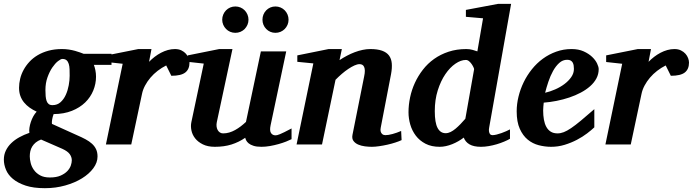

<svg xmlns="http://www.w3.org/2000/svg" viewBox="-51 -757 3630 1006"><path d="M325.2 83Q325.2 65.9 314.5 50.8Q303.7 35.6 275.9 22.9L164.1 -25.9Q147.5 -19.5 136.2 -10.3Q125 -1 117.9 10.5Q110.8 22 107.9 35.2Q105 48.3 105 62Q105 78.1 109.9 97.4Q114.7 116.7 126.7 133.5Q138.7 150.4 158.9 161.6Q179.2 172.9 210 172.9Q244.1 172.9 266.4 163.1Q288.6 153.3 301.8 139.4Q314.9 125.5 320.1 110.1Q325.2 94.7 325.2 83ZM314 -359.9Q314 -377.4 313.5 -393.6Q313 -409.7 309.3 -421.9Q305.7 -434.1 297.9 -441.2Q290 -448.2 275.9 -448.2Q267.6 -448.2 252.7 -436.5Q237.8 -424.8 223.1 -403.3Q208.5 -381.8 197.8 -351.8Q187 -321.8 187 -285.2Q187 -267.6 188.2 -253.2Q189.5 -238.8 193.1 -228.3Q196.8 -217.8 204.1 -211.9Q211.4 -206.1 224.1 -206.1Q249 -206.1 266.1 -221.4Q283.2 -236.8 293.7 -260Q304.2 -283.2 309.1 -310.1Q314 -336.9 314 -359.9ZM440.9 -417Q445.3 -405.8 448.7 -389.4Q452.1 -373 452.1 -355Q452.1 -317.9 437.7 -282.7Q423.3 -247.6 395.3 -220.2Q367.2 -192.9 325.7 -176.3Q284.2 -159.7 230 -159.2Q224.6 -145 222.2 -130.6Q219.7 -116.2 221.2 -107.9L354 -47.9Q377.9 -37.6 397.5 -27.1Q417 -16.6 430.9 -3.9Q444.8 8.8 452.4 24.9Q460 41 460 63Q460 94.7 438 124.5Q416 154.3 378.4 177.5Q340.8 200.7 290.8 214.8Q240.7 229 184.1 229Q124.5 229 83.7 215.6Q43 202.1 17.3 180.9Q-8.3 159.7 -19.5 132.8Q-30.8 106 -30.8 79.1Q-30.8 53.7 -20.5 32.2Q-10.3 10.7 7.8 -6.8Q25.9 -24.4 50.3 -37.8Q74.7 -51.3 103 -61Q101.1 -72.8 103.3 -87.6Q105.5 -102.5 110.6 -117.9Q115.7 -133.3 123.5 -147.5Q131.3 -161.6 141.1 -171.9Q121.1 -181.2 104.2 -193.1Q87.4 -205.1 75 -220.2Q62.5 -235.4 55.7 -254.4Q48.8 -273.4 48.8 -296.9Q48.8 -320.3 54.7 -344.5Q60.5 -368.7 72.8 -391.1Q85 -413.6 103.3 -433.3Q121.6 -453.1 146.7 -468Q171.9 -482.9 203.6 -491.5Q235.4 -500 273.9 -500Q293 -500 310.3 -497.3Q327.6 -494.6 342.3 -490.5Q356.9 -486.3 368.4 -482.2Q379.9 -478 387.2 -475.1H533.2V-417Z M941.9 -429.2Q941.9 -394.5 919.9 -377.2Q897.9 -359.9 846.7 -359.9L819.8 -414.1Q796.4 -402.3 775.1 -386Q753.9 -369.6 737.3 -350.1Q720.7 -330.6 709 -308.6Q697.3 -286.6 692.9 -264.2L636.7 0H503.9L591.8 -422.9L507.8 -432.1V-466.8L673.8 -500H742.7L730 -433.1Q743.2 -446.8 759 -459Q774.9 -471.2 792.5 -480.5Q810.1 -489.7 828.6 -494.9Q847.2 -500 865.7 -500Q885.3 -500 899.7 -492.9Q914.1 -485.8 923.3 -475.3Q932.6 -464.8 937.3 -452.4Q941.9 -439.9 941.9 -429.2Z M1476.6 -27.8Q1466.3 -22.5 1448.5 -15.4Q1430.7 -8.3 1408.9 -2.2Q1387.2 3.9 1363.8 8.1Q1340.3 12.2 1318.8 12.2Q1293 12.2 1276.9 6.8Q1260.7 1.5 1251.7 -6.1Q1242.7 -13.7 1238.8 -21.7Q1234.9 -29.8 1233.9 -35.2Q1200.7 -12.2 1162.1 0Q1123.5 12.2 1074.7 12.2Q1037.6 12.2 1012 -0.5Q986.3 -13.2 971.4 -32.2Q956.5 -51.3 951.9 -74Q947.3 -96.7 951.7 -117.2L1016.6 -423.8L932.6 -433.1V-466.8L1097.7 -500H1167L1085 -117.2Q1082.5 -105.5 1083.7 -94.7Q1085 -84 1089.4 -75.9Q1093.8 -67.9 1101.1 -63Q1108.4 -58.1 1117.7 -58.1Q1134.3 -58.1 1150.1 -62.7Q1166 -67.4 1180.9 -75.7Q1195.8 -84 1210 -94.7Q1224.1 -105.5 1237.8 -118.2L1315.9 -487.8H1448.7L1366.7 -100.1Q1360.8 -72.3 1368.9 -60.1Q1377 -47.9 1392.6 -47.9Q1396.5 -47.9 1401.6 -49.1Q1406.7 -50.3 1415.8 -54Q1424.8 -57.6 1439.2 -64.7Q1453.6 -71.8 1476.6 -84ZM1251 -653.8Q1251 -639.6 1245.6 -627.2Q1240.2 -614.7 1231 -605.2Q1221.7 -595.7 1209 -590.3Q1196.3 -585 1182.1 -585Q1168 -585 1155.3 -590.3Q1142.6 -595.7 1133.3 -605.2Q1124 -614.7 1118.7 -627.2Q1113.3 -639.6 1113.3 -653.8Q1113.3 -668 1118.7 -680.7Q1124 -693.4 1133.3 -702.9Q1142.6 -712.4 1155.3 -717.8Q1168 -723.1 1182.1 -723.1Q1196.3 -723.1 1209 -717.8Q1221.7 -712.4 1231 -702.9Q1240.2 -693.4 1245.6 -680.7Q1251 -668 1251 -653.8ZM1460.9 -653.8Q1460.9 -639.6 1455.6 -627.2Q1450.2 -614.7 1440.9 -605.2Q1431.6 -595.7 1418.9 -590.3Q1406.2 -585 1392.1 -585Q1377.9 -585 1365.5 -590.3Q1353 -595.7 1343.8 -605.2Q1334.5 -614.7 1329.3 -627.2Q1324.2 -639.6 1324.2 -653.8Q1324.2 -668 1329.3 -680.7Q1334.5 -693.4 1343.8 -702.9Q1353 -712.4 1365.5 -717.8Q1377.9 -723.1 1392.1 -723.1Q1406.2 -723.1 1418.9 -717.8Q1431.6 -712.4 1440.9 -702.9Q1450.2 -693.4 1455.6 -680.7Q1460.9 -668 1460.9 -653.8Z M2053.2 -22.9Q2040 -16.6 2020.5 -10.3Q2001 -3.9 1979.2 1Q1957.5 5.9 1935.8 9Q1914.1 12.2 1897 12.2Q1880.4 12.2 1861.1 9.8Q1841.8 7.3 1825.9 0.5Q1810.1 -6.3 1801 -18.6Q1792 -30.8 1795.9 -50.8L1856.9 -356Q1860.8 -374 1860.6 -386.5Q1860.4 -398.9 1856.7 -406.7Q1853 -414.6 1846.9 -417.7Q1840.8 -420.9 1833 -420.9Q1821.3 -420.9 1806.2 -414.1Q1791 -407.2 1774.2 -396Q1757.3 -384.8 1740 -369.9Q1722.7 -355 1707 -338.9L1636.2 0H1502.9L1590.8 -424.8L1506.8 -433.1V-466.8L1670.9 -500H1740.2L1728 -441.9Q1746.1 -454.1 1766.4 -464.8Q1786.6 -475.6 1807.4 -483.4Q1828.1 -491.2 1848.9 -495.6Q1869.6 -500 1889.2 -500Q1926.3 -500 1950.4 -491.5Q1974.6 -482.9 1987.1 -466.3Q1999.5 -449.7 2001.7 -425.3Q2003.9 -400.9 1998 -369.1L1943.8 -87.9Q1941.4 -75.7 1943.6 -68.1Q1945.8 -60.5 1950 -56.2Q1954.1 -51.8 1959 -50.3Q1963.9 -48.8 1967.8 -48.8Q1983.4 -48.8 2005.9 -54.9Q2028.3 -61 2050.8 -70.8Z M2433.1 -394Q2433.6 -396 2430.2 -403.8Q2426.8 -411.6 2420.9 -420.4Q2415 -429.2 2407 -436Q2398.9 -442.9 2390.1 -442.9Q2363.8 -442.9 2335.2 -423.3Q2306.6 -403.8 2282.5 -368.4Q2258.3 -333 2242.7 -283.7Q2227.1 -234.4 2227.1 -174.8Q2227.1 -114.3 2241.7 -86.7Q2256.3 -59.1 2284.2 -59.1Q2296.9 -59.1 2309.8 -65.4Q2322.8 -71.8 2335.7 -82.5Q2348.6 -93.3 2361.6 -106.7Q2374.5 -120.1 2387.2 -134.8ZM2512.2 -89.8Q2509.8 -77.6 2511 -69.6Q2512.2 -61.5 2514.9 -56.9Q2517.6 -52.2 2521.5 -50.5Q2525.4 -48.8 2528.3 -48.8Q2538.6 -48.8 2551.3 -52Q2564 -55.2 2576.9 -59.8Q2589.8 -64.5 2601.3 -69.6Q2612.8 -74.7 2621.1 -79.1V-29.8Q2608.4 -22.5 2590.3 -14.9Q2572.3 -7.3 2551.8 -1.2Q2531.2 4.9 2510 8.5Q2488.8 12.2 2469.2 12.2Q2431.2 12.2 2409.2 -0.5Q2387.2 -13.2 2378.9 -36.1Q2365.7 -25.9 2350.3 -17.1Q2335 -8.3 2318.6 -1.7Q2302.2 4.9 2285.6 8.5Q2269 12.2 2252.9 12.2Q2209.5 12.2 2178.5 -3.9Q2147.5 -20 2127.7 -46.1Q2107.9 -72.3 2098.6 -104.5Q2089.4 -136.7 2089.4 -168.9Q2089.4 -207 2097.7 -246.6Q2106 -286.1 2122.8 -322.8Q2139.6 -359.4 2164.8 -391.8Q2189.9 -424.3 2223.6 -448.2Q2257.3 -472.2 2299.6 -486.1Q2341.8 -500 2392.1 -500Q2410.6 -500 2425.5 -495.6Q2440.4 -491.2 2450.2 -487.8L2480 -661.1L2390.1 -668.9V-705.1L2559.1 -736.8H2627Z M2956.1 -396Q2956.1 -404.8 2954.8 -413.3Q2953.6 -421.9 2950 -428.7Q2946.3 -435.5 2939.2 -439.7Q2932.1 -443.8 2920.9 -443.8Q2897.5 -443.8 2879.2 -427.2Q2860.8 -410.6 2846.7 -385Q2832.5 -359.4 2822.3 -328.9Q2812 -298.3 2805.2 -271Q2831.1 -276.9 2857.9 -288.6Q2884.8 -300.3 2906.5 -316.7Q2928.2 -333 2942.1 -353Q2956.1 -373 2956.1 -396ZM3085.9 -395Q3085.9 -368.7 3074 -346.2Q3062 -323.7 3041 -305.2Q3020 -286.6 2991.9 -271.7Q2963.9 -256.8 2931.9 -246.1Q2899.9 -235.4 2865.5 -228.5Q2831.1 -221.7 2797.9 -219.2Q2796.9 -210 2795.9 -198.2Q2794.9 -186.5 2794.9 -178.2Q2794.9 -152.3 2798.8 -130.4Q2802.7 -108.4 2811.5 -92.3Q2820.3 -76.2 2834.7 -67.1Q2849.1 -58.1 2870.1 -58.1Q2886.2 -58.1 2902.8 -64.5Q2919.4 -70.8 2941.4 -85.7Q2963.4 -100.6 2992.7 -125Q3022 -149.4 3063 -185.1V-89.8Q3048.3 -75.7 3024.9 -57.9Q3001.5 -40 2971.7 -24.4Q2941.9 -8.8 2907.7 1.7Q2873.5 12.2 2836.9 12.2Q2804.2 12.2 2772 3.9Q2739.7 -4.4 2714.1 -25.4Q2688.5 -46.4 2672.4 -82.3Q2656.2 -118.2 2656.2 -173.8Q2656.2 -211.9 2665.8 -251Q2675.3 -290 2692.9 -326.2Q2710.4 -362.3 2735.8 -394Q2761.2 -425.8 2793.2 -449.2Q2825.2 -472.7 2863.3 -486.3Q2901.4 -500 2943.8 -500Q2980.5 -500 3007.3 -487.8Q3034.2 -475.6 3051.8 -458.7Q3069.3 -441.9 3077.6 -424.1Q3085.9 -406.2 3085.9 -395Z M3559.1 -429.2Q3559.1 -394.5 3537.1 -377.2Q3515.1 -359.9 3463.9 -359.9L3437 -414.1Q3413.6 -402.3 3392.3 -386Q3371.1 -369.6 3354.5 -350.1Q3337.9 -330.6 3326.2 -308.6Q3314.5 -286.6 3310.1 -264.2L3253.9 0H3121.1L3209 -422.9L3125 -432.1V-466.8L3291 -500H3359.9L3347.2 -433.1Q3360.4 -446.8 3376.2 -459Q3392.1 -471.2 3409.7 -480.5Q3427.2 -489.7 3445.8 -494.9Q3464.4 -500 3482.9 -500Q3502.4 -500 3516.8 -492.9Q3531.2 -485.8 3540.5 -475.3Q3549.8 -464.8 3554.4 -452.4Q3559.1 -439.9 3559.1 -429.2Z"/></svg>

Font: Charis SIL Afr
Style: Bold Italic
Weight: 700
Italic angle: -11°
Foundry: SIL International
Version: Version 5.000